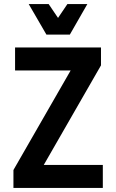

<svg xmlns="http://www.w3.org/2000/svg" viewBox="-20 -923 571 943"><path d="M46 -88 327 -577H54V-690H476V-602L195 -113H485V0H46ZM409 -903 323 -753H208L121 -903H219L265 -835L311 -903Z"/></svg>

Font: Radio Canada Condensed SemiBold
Style: Regular
Weight: 600
Width: 3
Designer: Charles Daoud, Etienne Aubert Bonn, Alexandre Saumier Demers, Jacques Le Bailly
Foundry: Radio-Canada
Version: Version 2.104; ttfautohint (v1.8.4.7-5d5b);gftools[0.9.28.de